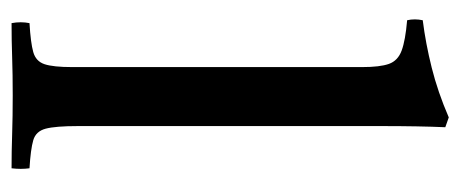

<svg xmlns="http://www.w3.org/2000/svg" viewBox="-252 -543 796 332"><g transform="rotate(90 146.0 -377.0)"><path d="M271 1Q242 1 212 0Q182 -1 145 -1Q108 -1 79 0Q50 1 20 1Q17 -15 20 -30Q54 -32 70 -36.5Q86 -41 91 -56Q96 -71 96 -104V-605Q96 -636 90.5 -651.5Q85 -667 67.5 -673.5Q50 -680 15 -683Q12 -696 15 -710Q55 -715 97 -725.5Q139 -736 183 -755L200 -749Q199 -727 198.5 -699Q198 -671 198 -638V-114Q198 -75 202.5 -58Q207 -41 222.5 -36.5Q238 -32 271 -30Q273 -15 271 1Z"/></g></svg>

Font: Castoro
Style: Regular
Weight: 400
Designer: John Hudson
Foundry: Tiro Typeworks Ltd.
Version: Version 2.04